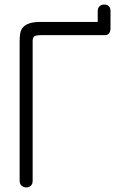

<svg xmlns="http://www.w3.org/2000/svg" viewBox="-20 -821 504 841"><path d="M160 -667Q135 -667 129 -661Q123 -655 123 -641V-29Q123 -15 115 -7.5Q107 0 95 0Q84 0 75 -7.5Q66 -15 66 -29V-641Q66 -659 68.5 -674.5Q71 -690 80.5 -701Q90 -712 108.5 -718.5Q127 -725 160 -725H408V-772Q408 -786 416 -793.5Q424 -801 436 -801Q464 -801 464 -772V-695Q464 -684 458 -675.5Q452 -667 439 -667Z"/></svg>

Font: VDS
Style: Thin
Weight: 100
Width: 0
Designer: artmaker
Foundry: artmaker
Version: Version 1.000 2012 initial release